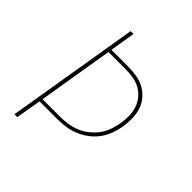

<svg xmlns="http://www.w3.org/2000/svg" viewBox="-200 -868 1001 1001"><g transform="rotate(45 300.0 -367.5)"><path d="M67 0 189 -735H210L187 -595H312Q344 -595 375 -589.5Q406 -584 432 -569.5Q458 -555 477.5 -532Q497 -509 506.5 -480Q516 -451 516.5 -419Q517 -387 512 -355Q507 -325 496 -295Q485 -265 466 -239Q447 -213 420.5 -193Q394 -173 364.5 -161Q335 -149 304.5 -144.5Q274 -140 244 -140H112L88 0ZM115 -159H244Q271 -159 299.5 -163Q328 -167 355.5 -178Q383 -189 407 -208Q431 -227 449 -251Q467 -275 476.5 -302.5Q486 -330 491 -358Q496 -387 495.5 -416Q495 -445 486.5 -471Q478 -497 461 -518Q444 -539 420.5 -552.5Q397 -566 369 -571Q341 -576 312 -576H184Z"/></g></svg>

Font: Iosevka SS04 Thin Extended
Style: Italic
Weight: 100
Width: 7
Italic angle: -9°
Monospace: yes
Designer: Belleve Invis
Foundry: Belleve Invis
Version: Version 19.0.0; ttfautohint (v1.8.4)